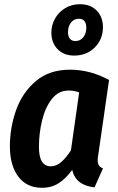

<svg xmlns="http://www.w3.org/2000/svg" viewBox="-20 -876 561 912"><path d="M498 -496 447 -142Q444 -126 444 -115Q444 -100 449.5 -91Q455 -82 469 -76L429 14Q339 4 323 -69Q293 -28 259 -6Q225 16 180 16Q107 16 67 -37Q27 -90 27 -181Q27 -270 56.5 -353Q86 -436 150 -490.5Q214 -545 312 -545Q409 -545 498 -496ZM165 -179Q165 -130 179.5 -108Q194 -86 221 -86Q247 -86 270 -105.5Q293 -125 317 -162L356 -437Q332 -446 306 -446Q258 -446 226.5 -406Q195 -366 180 -304.5Q165 -243 165 -179ZM469 -747Q469 -690 430.5 -651Q392 -612 332 -612Q283 -612 253.5 -642.5Q224 -673 224 -721Q224 -757 241.5 -788Q259 -819 290 -837.5Q321 -856 360 -856Q410 -856 439.5 -825.5Q469 -795 469 -747ZM303 -724Q303 -703 312 -692Q321 -681 338 -681Q362 -681 376 -699.5Q390 -718 390 -744Q390 -765 381 -776Q372 -787 355 -787Q331 -787 317 -768.5Q303 -750 303 -724Z"/></svg>

Font: Fira Sans Condensed SemiBold
Style: Italic
Weight: 600
Width: 3
Italic angle: -8°
Designer: bBox Type GmbH & Carrois Corporate GbR & Edenspiekermann AG
Foundry: bBox Type GmbH & Carrois Corporate GbR & Edenspiekermann AG
Version: Version 4.301